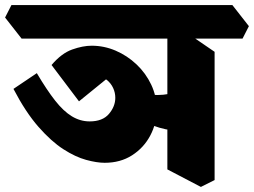

<svg xmlns="http://www.w3.org/2000/svg" viewBox="-85 -690 1000 756"><path d="M327 -49Q296 -49 254 -60.5Q212 -72 164.5 -102.5Q117 -133 66.5 -190.5Q16 -248 -32 -340L60 -402Q99 -336 132 -294Q165 -252 198 -232Q231 -212 268 -212Q319 -212 344 -241.5Q369 -271 369 -305Q369 -325 360.5 -343.5Q352 -362 336 -375Q320 -388 296 -390L381 -417L226 -291L118 -434Q157 -480 199 -495Q241 -510 276 -510Q325 -510 370.5 -490.5Q416 -471 452.5 -436.5Q489 -402 510.5 -356.5Q532 -311 532 -259Q532 -204 506.5 -156Q481 -108 435 -78.5Q389 -49 327 -49ZM649 -182Q616 -171 567.5 -181Q519 -191 470 -217.5Q421 -244 383 -280L398 -344Q441 -327 489 -319.5Q537 -312 579 -320Q621 -328 646 -357ZM706 46 574 -23V-599L640 -568L760 -486V19ZM0 -538 -65 -621 -40 -670H830L895 -587L870 -538Z"/></svg>

Font: Eczar ExtraBold
Style: Regular
Weight: 800
Designer: Vaibhav Singh
Foundry: Rosetta Type Foundry
Version: Version 2.000